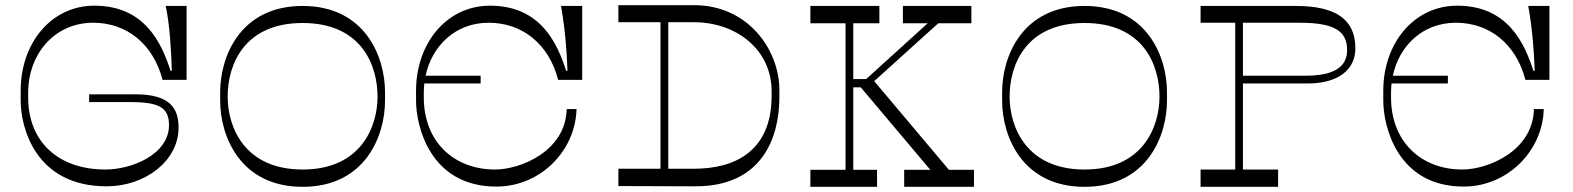

<svg xmlns="http://www.w3.org/2000/svg" viewBox="-20 -723 6086 743"><path d="M341 -635C470 -635 573 -553 609 -414H702V-700H621C637 -632 643 -516 645 -449H640C606 -554 542 -701 345 -701C178 -701 60 -556 60 -372V-333C60 -237 112 -2 393 -2C541 -2 671 -100 671 -229C671 -305 637 -358 504 -358H325V-328H484C597 -328 634 -306 634 -239C634 -124 488 -67 388 -67C206 -67 89 -174 89 -346V-366C89 -508 186 -635 341 -635Z M1470 -366C1470 -506 1391 -700 1151 -700C911 -700 832 -506 832 -366V-334C832 -194 911 0 1151 0C1391 0 1470 -194 1470 -334ZM1151 -67C924 -67 861 -234 861 -349C861 -472 924 -634 1151 -634C1378 -634 1441 -472 1441 -349C1441 -234 1378 -67 1151 -67Z M1871 -635C2001 -635 2104 -553 2140 -414H2233V-700H2151C2167 -612 2174 -516 2176 -449H2171C2137 -554 2073 -701 1876 -701C1709 -701 1590 -556 1590 -372V-333C1590 -237 1643 -1 1901 -1C2071 -1 2207 -139 2211 -301H2173C2169 -137 1993 -67 1896 -67C1737 -67 1620 -174 1620 -346V-366C1620 -377 1621 -389 1622 -400H1840V-430H1627C1651 -544 1741 -635 1871 -635Z M2666 -703H2373V-637H2536V-70H2373V-3L2670 -2C2928 -1 2996 -189 2996 -346V-375C2996 -529 2876 -703 2666 -703ZM2966 -352C2966 -135 2820 -70 2666 -70H2566V-637H2666C2825 -637 2966 -535 2966 -369Z M3652 -66 3363 -409 3611 -633H3739V-700H3474V-633H3570L3332 -417H3282V-633H3383V-700H3116V-633H3252V-66H3116V0H3374V-66H3282V-385H3311L3580 -66H3479V0H3749V-66Z M4496 -366C4496 -506 4417 -700 4177 -700C3937 -700 3858 -506 3858 -366V-334C3858 -194 3937 0 4177 0C4417 0 4496 -194 4496 -334ZM4177 -67C3950 -67 3887 -234 3887 -349C3887 -472 3950 -634 4177 -634C4404 -634 4467 -472 4467 -349C4467 -234 4404 -67 4177 -67Z M4994 -700H4626V-635H4760V-67H4626V0H4926V-67H4790V-400H5040C5161 -400 5225 -455 5225 -536C5225 -649 5148 -700 4994 -700ZM5031 -430H4790V-635H5010C5147 -635 5193 -601 5193 -529C5193 -466 5146 -430 5031 -430Z M5614 -635C5744 -635 5847 -553 5883 -414H5976V-700H5894C5910 -612 5917 -516 5919 -449H5914C5880 -554 5816 -701 5619 -701C5452 -701 5333 -556 5333 -372V-333C5333 -237 5386 -1 5644 -1C5814 -1 5950 -139 5954 -301H5916C5912 -137 5736 -67 5639 -67C5480 -67 5363 -174 5363 -346V-366C5363 -377 5364 -389 5365 -400H5583V-430H5370C5394 -544 5484 -635 5614 -635Z"/></svg>

Font: Space Cowgirl Light
Style: Regular
Weight: 300
Designer: Valery Marier
Foundry: Valery Marier
Version: Version 1.000;hotconv 1.0.109;makeotfexe 2.5.65596